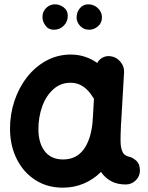

<svg xmlns="http://www.w3.org/2000/svg" viewBox="-20 -804 679 881"><path d="M556.6 42.5Q518.1 42.5 490 27.3Q461.9 12.2 443.4 -15.1Q408.7 19.5 364.3 38.3Q319.8 57.1 268.1 57.1Q197.3 57.1 142.8 22.5Q88.4 -12.2 57.6 -72.8Q26.9 -133.3 25.9 -210Q25.4 -277.3 45.7 -339.1Q65.9 -400.9 103.5 -449.2Q141.1 -497.6 192.6 -525.6Q244.1 -553.7 305.2 -553.7Q371.1 -553.7 426.3 -515.1Q434.6 -531.2 451.2 -540Q467.8 -548.8 487.8 -545.9Q514.6 -542.5 532.7 -520.5Q550.8 -498.5 549.3 -472.7L536.1 -244.6Q535.6 -239.3 535.2 -233.4Q534.2 -212.4 533.4 -185.5Q532.7 -158.7 533.7 -143.6Q535.2 -121.6 543.2 -105Q551.3 -88.4 577.6 -83.5Q593.3 -78.1 607.4 -64.5Q621.6 -50.8 622.1 -22Q622.1 4.9 602.8 23.7Q583.5 42.5 556.6 42.5ZM269.5 -72.3Q328.6 -72.3 362.5 -116.5Q396.5 -160.6 404.8 -243.2Q404.8 -250 405.3 -255.9Q405.3 -260.3 406.2 -264.2L411.1 -351.1Q407.2 -355.5 404.3 -360.8Q386.2 -390.6 360.8 -407.5Q335.4 -424.3 303.7 -424.3Q257.8 -424.3 224.4 -394Q190.9 -363.8 173.3 -314.5Q155.8 -265.1 156.2 -208.5Q157.2 -145 186.5 -108.6Q215.8 -72.3 269.5 -72.3ZM447.8 -724.1Q447.8 -698.7 429.4 -683.1Q411.1 -667.5 389.2 -667.5Q363.8 -667.5 347.7 -685.1Q331.5 -702.6 331.5 -723.6Q331.5 -748.5 346.7 -766.4Q361.8 -784.2 384.8 -784.2Q410.6 -784.2 429.2 -766.6Q447.8 -749 447.8 -724.1ZM291 -731.4Q291 -704.6 272.5 -686Q253.9 -667.5 227.1 -667.5Q202.6 -667.5 188.7 -686.5Q174.8 -705.6 174.8 -726.1Q174.8 -750.5 191.7 -767.3Q208.5 -784.2 232.4 -784.2Q253.9 -784.2 272.5 -770Q291 -755.9 291 -731.4Z"/></svg>

Font: Mikhak-DS2-FD Bold
Style: Regular
Weight: 700
Designer: Amin Abedi
Version: Version 3.4